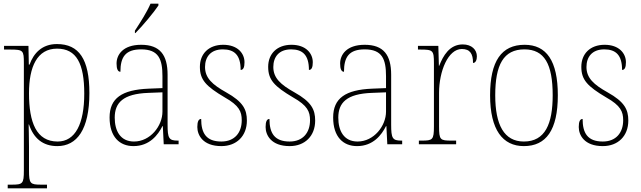

<svg xmlns="http://www.w3.org/2000/svg" viewBox="-20 -786 3490 1046"><path d="M22 240H236V220H205C145 220 138 215 138 143V13C138 -50 136 -88 136 -108H138C163 -33 213 10 292 10C399 10 467 -80 467 -279C467 -463 411 -546 290 -546C209 -546 163 -496 141 -434H137L135 -536H2V-516H35C107 -516 110 -511 110 -442V143C110 215 104 220 43 220H22ZM294 -15C178 -15 138 -119 138 -278C138 -422 182 -521 291 -521C397 -521 439 -439 439 -276C439 -111 390 -15 294 -15Z M715 -619V-606H718C758 -646 820 -721 843 -756V-766H800C781 -721 745 -665 715 -619ZM707 10C795 10 841 -51 865 -99H867L872 0H953V-20H948C900 -20 893 -33 893 -107V-379C893 -486 852 -542 749 -542C649 -542 615 -487 615 -440C615 -410 622 -395 636 -395C636 -475 663 -517 749 -517C844 -517 865 -464 865 -371V-306L790 -303C644 -297 577 -251 577 -146C577 -40 632 10 707 10ZM710 -15C635 -15 605 -74 605 -145C605 -226 650 -275 788 -280L865 -283V-178C865 -100 799 -15 710 -15Z M1186 10C1269 10 1325 -45 1325 -129C1325 -189 1305 -231 1212 -283C1137 -325 1097 -361 1097 -421C1097 -475 1127 -517 1194 -517C1257 -517 1291 -486 1291 -405C1306 -405 1312 -420 1312 -447C1312 -495 1275 -542 1196 -542C1117 -542 1069 -493 1069 -422C1069 -351 1102 -316 1205 -255C1283 -211 1297 -178 1297 -131C1297 -63 1258 -15 1186 -15C1103 -15 1076 -61 1076 -138C1062 -138 1055 -124 1055 -94C1055 -50 1085 10 1186 10Z M1558 10C1641 10 1697 -45 1697 -129C1697 -189 1677 -231 1584 -283C1509 -325 1469 -361 1469 -421C1469 -475 1499 -517 1566 -517C1629 -517 1663 -486 1663 -405C1678 -405 1684 -420 1684 -447C1684 -495 1647 -542 1568 -542C1489 -542 1441 -493 1441 -422C1441 -351 1474 -316 1577 -255C1655 -211 1669 -178 1669 -131C1669 -63 1630 -15 1558 -15C1475 -15 1448 -61 1448 -138C1434 -138 1427 -124 1427 -94C1427 -50 1457 10 1558 10Z M1925 10C2013 10 2059 -51 2083 -99H2085L2090 0H2171V-20H2166C2118 -20 2111 -33 2111 -107V-379C2111 -486 2070 -542 1967 -542C1867 -542 1833 -487 1833 -440C1833 -410 1840 -395 1854 -395C1854 -475 1881 -517 1967 -517C2062 -517 2083 -464 2083 -371V-306L2008 -303C1862 -297 1795 -251 1795 -146C1795 -40 1850 10 1925 10ZM1928 -15C1853 -15 1823 -74 1823 -145C1823 -226 1868 -275 2006 -280L2083 -283V-178C2083 -100 2017 -15 1928 -15Z M2262 0H2465V-20H2439C2378 -20 2372 -24 2372 -97V-280C2372 -398 2421 -519 2496 -519C2541 -519 2557 -493 2557 -443C2571 -443 2578 -459 2578 -479C2578 -515 2550 -544 2501 -544C2429 -544 2394 -482 2373 -428H2371L2368 -536H2257V-516H2269C2339 -516 2344 -512 2344 -441V-97C2344 -24 2337 -20 2277 -20H2262Z M2834 10C2955 10 3019 -77 3019 -267C3019 -455 2957 -542 2838 -542C2712 -542 2650 -453 2650 -267C2650 -78 2719 10 2834 10ZM2834 -15C2726 -15 2678 -106 2678 -267C2678 -433 2723 -517 2837 -517C2946 -517 2991 -437 2991 -267C2991 -111 2950 -15 2834 -15Z M3264 10C3347 10 3403 -45 3403 -129C3403 -189 3383 -231 3290 -283C3215 -325 3175 -361 3175 -421C3175 -475 3205 -517 3272 -517C3335 -517 3369 -486 3369 -405C3384 -405 3390 -420 3390 -447C3390 -495 3353 -542 3274 -542C3195 -542 3147 -493 3147 -422C3147 -351 3180 -316 3283 -255C3361 -211 3375 -178 3375 -131C3375 -63 3336 -15 3264 -15C3181 -15 3154 -61 3154 -138C3140 -138 3133 -124 3133 -94C3133 -50 3163 10 3264 10Z"/></svg>

Font: Noto Serif Thai SemiCondensed Thin
Style: Regular
Weight: 100
Width: 4
Designer: Monotype Design Team
Foundry: Monotype Imaging Inc.
Version: Version 2.002